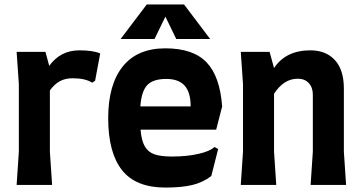

<svg xmlns="http://www.w3.org/2000/svg" viewBox="-20 -834 1629 866"><path d="M432 -593 409 -470 396 -461Q365 -481 307 -481Q275 -481 250.5 -468Q226 -455 205 -426V-150L215 0H55L65 -150V-455L55 -600H185L202 -537Q253 -607 338 -607Q399 -607 432 -593Z M468 -301Q468 -452 533.5 -534Q599 -616 726 -616Q851 -616 911.5 -553Q972 -490 982 -354L955 -249H614Q618 -200 633 -174Q648 -148 676.5 -138Q705 -128 756 -128Q823 -128 875.5 -140Q928 -152 947 -171L964 -162L933 -40Q895 -11 847 0.5Q799 12 726 12Q592 12 530 -67Q468 -146 468 -301ZM840 -354Q840 -417 813 -447.5Q786 -478 730 -478Q671 -478 644.5 -450.5Q618 -423 613 -354ZM775 -658 726 -759 677 -658H524L642 -814H810L928 -658Z M1391 -150V-407Q1391 -440 1372.5 -459.5Q1354 -479 1323 -479Q1260 -479 1216 -411V-150L1226 0H1066L1076 -150V-455L1066 -600H1196L1216 -527Q1269 -607 1380 -607Q1450 -607 1490.5 -563Q1531 -519 1531 -434V-150L1541 0H1381Z"/></svg>

Font: Farro
Style: Bold
Weight: 700
Designer: Aceler Chua
Foundry: Grayscale Limited
Version: Version 1.101